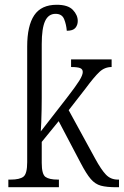

<svg xmlns="http://www.w3.org/2000/svg" viewBox="-20 -785 519 805"><path d="M15 0V-32H25Q62 -32 78 -44Q94 -56 94 -105V-590Q94 -677 123.5 -721Q153 -765 218 -765Q265 -765 285.5 -743.5Q306 -722 306 -697Q306 -680 296 -668Q286 -656 260 -656Q258 -682 249 -704.5Q240 -727 213 -727Q183 -727 169 -696.5Q155 -666 155 -600V-374Q155 -355 154.5 -326.5Q154 -298 153 -272Q152 -246 151 -234L259 -373Q297 -422 312 -446Q327 -470 327 -483Q327 -495 316 -499.5Q305 -504 278 -504V-536H448V-504Q419 -504 397 -483.5Q375 -463 338 -413L268 -323L379 -120Q404 -74 424 -53Q444 -32 474 -32H479V0H468Q427 0 403 -6.5Q379 -13 360.5 -34.5Q342 -56 318 -102L226 -277L155 -190V-102Q155 -54 171 -43Q187 -32 222 -32H227V0Z"/></svg>

Font: Noto Serif Condensed Light
Style: Regular
Weight: 300
Width: 3
Designer: Monotype Design Team
Foundry: Monotype Imaging Inc.
Version: Version 2.013